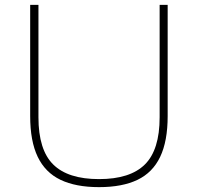

<svg xmlns="http://www.w3.org/2000/svg" viewBox="-20 -760 813 789"><path d="M387 9Q291.5 9 228.8 -21Q166 -51 135 -115.5Q104 -180 104 -283V-740H138V-278Q138 -144 198.8 -84Q259.5 -24 387 -24Q514.5 -24 575.2 -84Q636 -144 636 -278V-740H669V-283Q669 -180 638.2 -115.5Q607.5 -51 545 -21Q482.5 9 387 9Z"/></svg>

Font: Encode Sans SC Expanded Thin
Style: Regular
Weight: 250
Width: 7
Designer: Multiple Designers
Foundry: Impallari Type
Version: Version 3.002